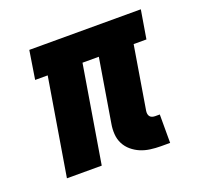

<svg xmlns="http://www.w3.org/2000/svg" viewBox="-100 -642 799 762"><g transform="rotate(-20 300.0 -261.0)"><path d="M456 8Q434 8 412 5Q390 2 371 -6Q352 -14 336 -27.5Q320 -41 310.5 -59.5Q301 -78 299.5 -100Q298 -122 302 -144L346 -410H277L209 0H62L130 -410H77L96 -530H567L547 -410H493L449 -144Q448 -137 449 -131Q450 -125 453.5 -120.5Q457 -116 463 -114Q469 -112 476 -112H495V8Z"/></g></svg>

Font: Iosevka Curly Slab HvExObl
Style: Regular
Weight: 900
Width: 7
Italic angle: -9°
Monospace: yes
Designer: Belleve Invis
Foundry: Belleve Invis
Version: Version 11.1.0; ttfautohint (v1.8.3)